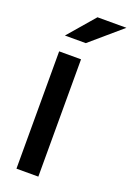

<svg xmlns="http://www.w3.org/2000/svg" viewBox="-177 -1011 731 1072"><g transform="rotate(20 189.0 -474.5)"><path d="M70 -697H200V0H70ZM70 -791 206 -949H378L194 -791Z"/></g></svg>

Font: Syne Modified
Style: Bold
Weight: 700
Designer: Lucas Descroix
Foundry: Bonjour Monde
Version: Version 2.200